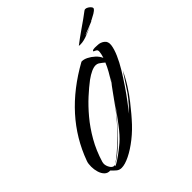

<svg xmlns="http://www.w3.org/2000/svg" viewBox="-227 -1023 1227 1227"><g transform="rotate(-45 386.0 -409.5)"><path d="M178 32Q158 32 144.5 21Q131 10 114 -8Q91 -6 75.5 -21Q60 -36 52.5 -61Q45 -86 45 -111Q45 -124 46.5 -136Q48 -148 52 -158Q160 -455 476 -630Q496 -631 519 -619.5Q542 -608 562 -589.5Q582 -571 592 -548Q596 -560 598.5 -570.5Q601 -581 602 -591Q604 -607 595.5 -612.5Q587 -618 580 -620.5Q573 -623 578 -628Q582 -631 587.5 -632Q593 -633 599 -633Q606 -633 612.5 -632.5Q619 -632 623 -632Q648 -632 668.5 -616.5Q689 -601 685 -570Q681 -539 663 -497.5Q645 -456 618 -411.5Q591 -367 561 -323Q531 -279 503 -242Q475 -205 455 -179Q469 -193 494.5 -221.5Q520 -250 541 -279Q547 -288 560.5 -308.5Q574 -329 588.5 -351Q603 -373 613 -388.5Q623 -404 622 -402Q600 -354 571 -309Q542 -264 513.5 -228Q485 -192 465.5 -169Q446 -146 443 -143Q398 -91 348 -51.5Q298 -12 253 10Q208 32 178 32ZM155 -6H156Q158 -6 162 -7Q166 -8 172 -12Q190 -22 220.5 -44Q251 -66 280 -91Q315 -121 358 -178Q401 -235 455 -311Q407 -244 352.5 -182Q298 -120 248.5 -75.5Q199 -31 164 -14Q184 -26 220 -56Q256 -86 301 -130.5Q346 -175 391 -230Q409 -252 430.5 -282Q452 -312 474.5 -343Q497 -374 516 -400L505 -383L543 -436L516 -400Q536 -432 552.5 -461.5Q569 -491 580 -518Q573 -524 564 -531Q555 -538 546 -544Q536 -550 523 -550Q489 -550 432 -509Q395 -481 350.5 -440.5Q306 -400 261.5 -347Q217 -294 179 -228Q141 -162 117 -82Q115 -74 115 -68Q115 -49 126.5 -30Q138 -11 154 -11Q157 -11 163 -13Q155 -8 155 -6ZM455 -311Q458 -315 463.5 -323.5Q469 -332 472.5 -337.5Q476 -343 473 -338ZM535 -713Q549 -724 572 -741Q595 -758 622.5 -777Q650 -796 676 -814.5Q702 -833 720 -847Q726 -851 730 -851Q740 -851 750.5 -844.5Q761 -838 767.5 -829.5Q774 -821 771 -814Q764 -803 746 -792.5Q728 -782 708 -772Q703 -771 703 -770.5Q703 -770 703 -768L691 -763Q674 -756 659 -750Q644 -744 633 -740Q629 -739 620 -734Q611 -729 615 -730Q630 -735 646.5 -741Q663 -747 679 -754Q640 -735 602 -722Q564 -709 535 -713Z"/></g></svg>

Font: Smooch
Style: Regular
Weight: 400
Designer: Robert E. Leuschke
Foundry: Robert E. Leuschke
Version: Version 1.010; ttfautohint (v1.8.3)